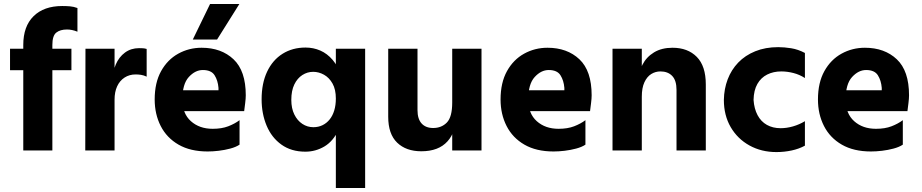

<svg xmlns="http://www.w3.org/2000/svg" viewBox="-20 -750 4595 957"><path d="M366 -592V-710Q347 -717 328.5 -718.5Q310 -720 290 -720Q199 -720 147.5 -669.5Q96 -619 96 -526V0H241V-526Q241 -572 260.5 -587.5Q280 -603 314 -603Q339 -603 366 -592ZM30 -507V-400H336V-507Z M405 0 406 -507H551V0ZM711 -506V-368Q696 -375 682.5 -377Q669 -379 656 -379Q625 -379 601 -363.5Q577 -348 564 -320Q551 -292 551 -253L542 -346Q541 -391 557 -428.5Q573 -466 603 -488Q633 -510 673 -510Q683 -510 692 -509.5Q701 -509 711 -506Z M843 -196V-300H1069Q1069 -303 1069 -306Q1069 -309 1069 -312Q1066 -349 1049.5 -375Q1033 -401 991 -401Q953 -401 921 -366Q889 -331 889 -254Q889 -184 931.5 -146Q974 -108 1040 -108Q1085 -108 1117.5 -120.5Q1150 -133 1174 -151V-29Q1156 -17 1128 -9.5Q1100 -2 1070.5 1.5Q1041 5 1015 5Q929 5 870 -29Q811 -63 781 -122Q751 -181 751 -254Q751 -338 783 -395.5Q815 -453 868.5 -482.5Q922 -512 985 -512Q1083 -512 1144 -454.5Q1205 -397 1205 -275Q1205 -259 1202 -235.5Q1199 -212 1197 -196ZM941 -553 1027 -730H1173L1062 -553Z M1800 -507V187H1654V-507ZM1654 -259Q1654 -304 1637.5 -333.5Q1621 -363 1595 -377.5Q1569 -392 1541 -392Q1512 -392 1487 -376Q1462 -360 1447 -329Q1432 -298 1432 -252Q1432 -210 1447 -179.5Q1462 -149 1487 -132.5Q1512 -116 1542 -116Q1567 -116 1587.5 -126Q1608 -136 1623 -154.5Q1638 -173 1646 -199.5Q1654 -226 1654 -259ZM1695 -258Q1695 -162 1668 -104Q1641 -46 1597 -20Q1553 6 1502 6Q1432 6 1383 -29Q1334 -64 1309 -123.5Q1284 -183 1284 -255Q1284 -335 1311.5 -393Q1339 -451 1388.5 -482Q1438 -513 1503 -513Q1542 -513 1576.5 -498Q1611 -483 1638 -451.5Q1665 -420 1680 -372Q1695 -324 1695 -258Z M2380 -507V0H2234V-507ZM2061 -507V-201Q2061 -157 2081.5 -134.5Q2102 -112 2139 -112Q2181 -112 2207.5 -139.5Q2234 -167 2234 -239L2251 -177Q2255 -95 2210.5 -45.5Q2166 4 2080 4Q2004 4 1959.5 -39Q1915 -82 1915 -168V-507Z M2567 -196V-300H2793Q2793 -303 2793 -306Q2793 -309 2793 -312Q2790 -349 2773.5 -375Q2757 -401 2715 -401Q2677 -401 2645 -366Q2613 -331 2613 -254Q2613 -184 2655.5 -146Q2698 -108 2764 -108Q2809 -108 2841.5 -120.5Q2874 -133 2898 -151V-29Q2880 -17 2852 -9.5Q2824 -2 2794.5 1.5Q2765 5 2739 5Q2653 5 2594 -29Q2535 -63 2505 -122Q2475 -181 2475 -254Q2475 -338 2507 -395.5Q2539 -453 2592.5 -482.5Q2646 -512 2709 -512Q2807 -512 2868 -454.5Q2929 -397 2929 -275Q2929 -259 2926 -235.5Q2923 -212 2921 -196Z M3033 0V-507H3179V0ZM3352 0V-302Q3352 -349 3330.5 -371.5Q3309 -394 3272 -394Q3247 -394 3226 -381Q3205 -368 3192 -340Q3179 -312 3179 -268H3162Q3162 -275 3162 -289.5Q3162 -304 3162 -319Q3162 -334 3162 -339Q3162 -388 3182 -427Q3202 -466 3240 -489Q3278 -512 3332 -512Q3408 -512 3453 -466.5Q3498 -421 3498 -329V0Z M3736 -252Q3739 -208 3756 -176Q3773 -144 3802.5 -127.5Q3832 -111 3871 -111Q3901 -111 3932.5 -120Q3964 -129 3992 -146V-24Q3963 -8 3926 0Q3889 8 3850 8Q3775 8 3715.5 -25Q3656 -58 3622 -116.5Q3588 -175 3588 -252Q3589 -307 3607 -354.5Q3625 -402 3659.5 -438Q3694 -474 3744.5 -494.5Q3795 -515 3859 -515Q3889 -515 3923.5 -509.5Q3958 -504 3992 -486V-361Q3966 -378 3935 -386Q3904 -394 3874 -394Q3835 -394 3804 -378.5Q3773 -363 3755 -331.5Q3737 -300 3736 -252Z M4149 -196V-300H4375Q4375 -303 4375 -306Q4375 -309 4375 -312Q4372 -349 4355.5 -375Q4339 -401 4297 -401Q4259 -401 4227 -366Q4195 -331 4195 -254Q4195 -184 4237.5 -146Q4280 -108 4346 -108Q4391 -108 4423.5 -120.5Q4456 -133 4480 -151V-29Q4462 -17 4434 -9.5Q4406 -2 4376.5 1.5Q4347 5 4321 5Q4235 5 4176 -29Q4117 -63 4087 -122Q4057 -181 4057 -254Q4057 -338 4089 -395.5Q4121 -453 4174.5 -482.5Q4228 -512 4291 -512Q4389 -512 4450 -454.5Q4511 -397 4511 -275Q4511 -259 4508 -235.5Q4505 -212 4503 -196Z"/></svg>

Font: Hind Variable Light
Style: Regular
Weight: 300
Designer: Manushi Parikh, Satya Rajpurohit
Foundry: Indian Type Foundry
Version: Version 3.000